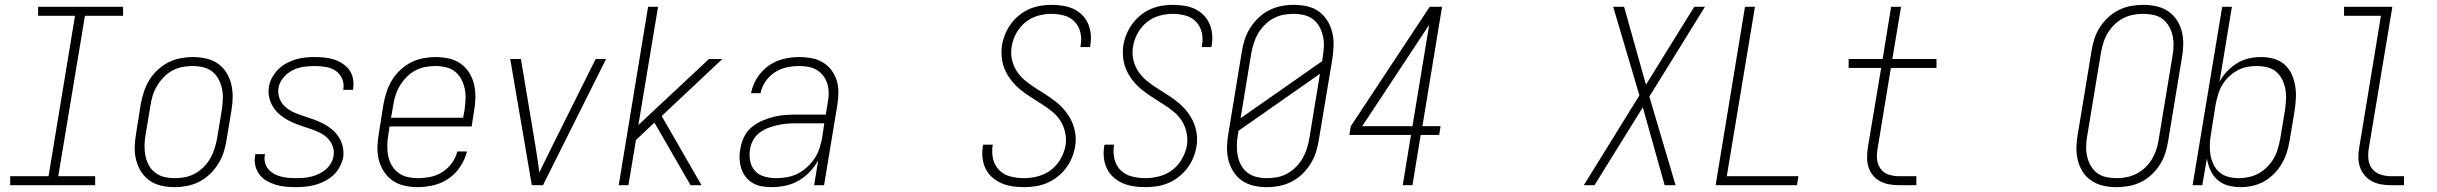

<svg xmlns="http://www.w3.org/2000/svg" viewBox="-20 -763 10040 791"><path d="M22 0V-37H180L289 -698H137V-735H487V-698H330L220 -37H372V0Z M700 8Q671 8 644.5 2Q618 -4 596.5 -19Q575 -34 561 -56.5Q547 -79 540.5 -105Q534 -131 535 -159Q536 -187 541 -215L560 -335Q565 -361 573 -385.5Q581 -410 595 -433Q609 -456 629.5 -475Q650 -494 673.5 -506Q697 -518 723 -523Q749 -528 774 -528Q802 -528 829 -522Q856 -516 877.5 -501Q899 -486 913 -463.5Q927 -441 933 -415Q939 -389 938.5 -361Q938 -333 933 -305L913 -185Q909 -159 901 -134.5Q893 -110 878.5 -87Q864 -64 844 -45Q824 -26 800 -14Q776 -2 750.5 3Q725 8 700 8ZM700 -29Q721 -29 742 -33Q763 -37 782.5 -47.5Q802 -58 818.5 -74.5Q835 -91 846 -110Q857 -129 863.5 -149.5Q870 -170 874 -191L894 -311Q897 -333 898 -355Q899 -377 894.5 -398Q890 -419 880 -437.5Q870 -456 854 -468.5Q838 -481 817 -486Q796 -491 773 -491Q753 -491 731.5 -487Q710 -483 690.5 -472.5Q671 -462 655 -445.5Q639 -429 627.5 -410Q616 -391 609.5 -370.5Q603 -350 600 -329L580 -209Q576 -187 575.5 -165Q575 -143 579 -122Q583 -101 593 -82.5Q603 -64 619.5 -51.5Q636 -39 657 -34Q678 -29 700 -29Z M1198 8Q1177 8 1156 6Q1135 4 1115.5 -2Q1096 -8 1078.5 -18Q1061 -28 1049 -44Q1037 -60 1032 -80Q1027 -100 1031 -121Q1031 -123 1031.5 -124.5Q1032 -126 1032 -128H1072Q1072 -127 1071.5 -125.5Q1071 -124 1071 -123Q1068 -107 1072 -92Q1076 -77 1085.5 -66Q1095 -55 1108 -47.5Q1121 -40 1136 -36Q1151 -32 1166.5 -30.5Q1182 -29 1198 -29Q1214 -29 1229.5 -30Q1245 -31 1261 -35Q1277 -39 1292.5 -46Q1308 -53 1321 -64Q1334 -75 1343 -90Q1352 -105 1354 -120Q1358 -143 1349.5 -163.5Q1341 -184 1325 -198Q1309 -212 1289 -220.5Q1269 -229 1248.5 -235.5Q1228 -242 1207.5 -249.5Q1187 -257 1168 -267Q1149 -277 1133 -290.5Q1117 -304 1105.5 -322Q1094 -340 1089 -361.5Q1084 -383 1088 -406Q1091 -425 1101 -443.5Q1111 -462 1126 -477Q1141 -492 1159.5 -502Q1178 -512 1197.5 -518Q1217 -524 1236.5 -526Q1256 -528 1275 -528Q1296 -528 1316.5 -526Q1337 -524 1355.5 -518Q1374 -512 1390.5 -501.5Q1407 -491 1418.5 -475.5Q1430 -460 1434 -440Q1438 -420 1435 -400Q1435 -398 1434.5 -396.5Q1434 -395 1434 -393H1394Q1394 -395 1394 -396Q1394 -397 1395 -398Q1398 -421 1388.5 -441Q1379 -461 1361 -472.5Q1343 -484 1320.5 -487.5Q1298 -491 1275 -491Q1253 -491 1229.5 -487.5Q1206 -484 1184.5 -473Q1163 -462 1147 -442.5Q1131 -423 1127 -400Q1124 -377 1132 -356.5Q1140 -336 1156 -322Q1172 -308 1192 -299.5Q1212 -291 1232.5 -284.5Q1253 -278 1273.5 -270.5Q1294 -263 1313 -253Q1332 -243 1348 -229.5Q1364 -216 1375.5 -198.5Q1387 -181 1392 -159Q1397 -137 1394 -115Q1390 -95 1379.5 -75.5Q1369 -56 1353.5 -41.5Q1338 -27 1318.5 -17Q1299 -7 1279 -1.5Q1259 4 1238.5 6Q1218 8 1198 8Z M1701 8Q1673 8 1646 2Q1619 -4 1597.5 -19Q1576 -34 1561.5 -56.5Q1547 -79 1540.5 -105Q1534 -131 1535 -159Q1536 -187 1541 -215L1560 -335Q1565 -361 1573 -385.5Q1581 -410 1595 -433Q1609 -456 1629.5 -475Q1650 -494 1673.5 -506Q1697 -518 1723 -523Q1749 -528 1774 -528Q1802 -528 1829 -522Q1856 -516 1877.5 -501Q1899 -486 1913 -463.5Q1927 -441 1933 -415Q1939 -389 1938.5 -361Q1938 -333 1933 -305L1923 -242H1585L1580 -209Q1576 -187 1575.5 -165Q1575 -143 1579 -122Q1583 -101 1593.5 -82.5Q1604 -64 1620.5 -51.5Q1637 -39 1658 -34Q1679 -29 1701 -29Q1726 -29 1752 -34Q1778 -39 1801.5 -53.5Q1825 -68 1841.5 -91Q1858 -114 1864 -139H1904Q1896 -107 1876.5 -77Q1857 -47 1828.5 -27.5Q1800 -8 1766.5 0Q1733 8 1701 8ZM1591 -278H1888L1894 -311Q1897 -333 1898 -355Q1899 -377 1894.5 -398Q1890 -419 1880 -437.5Q1870 -456 1854 -468.5Q1838 -481 1817 -486Q1796 -491 1773 -491Q1753 -491 1731.5 -487Q1710 -483 1690.5 -472.5Q1671 -462 1655 -445.5Q1639 -429 1627.5 -410Q1616 -391 1609.5 -370.5Q1603 -350 1600 -329Z M2171 0 2082 -520H2126L2184 -173Q2189 -143 2193.5 -113Q2198 -83 2202 -53Q2217 -83 2231.5 -113Q2246 -143 2261 -173L2434 -520H2477L2217 0Z M2529 0 2650 -735H2691L2610 -248L2901 -520H2956L2706 -285L2870 0H2825L2717 -187L2676 -258L2600 -186L2569 0Z M3160 8Q3139 8 3118.5 4.5Q3098 1 3081 -9Q3064 -19 3052 -34.5Q3040 -50 3034 -69Q3028 -88 3027 -108.5Q3026 -129 3030 -150Q3034 -174 3044.5 -197Q3055 -220 3074.5 -237Q3094 -254 3117.5 -264.5Q3141 -275 3164.5 -281Q3188 -287 3212 -289Q3236 -291 3260 -291H3382L3390 -339Q3394 -359 3394 -378.5Q3394 -398 3389 -416Q3384 -434 3373 -449Q3362 -464 3346 -474Q3330 -484 3311 -487.5Q3292 -491 3272 -491Q3247 -491 3221 -485.5Q3195 -480 3172 -465Q3149 -450 3133.5 -427Q3118 -404 3113 -379H3074Q3080 -411 3098.5 -441Q3117 -471 3145.5 -491.5Q3174 -512 3207 -520Q3240 -528 3272 -528Q3298 -528 3323 -523.5Q3348 -519 3369 -506.5Q3390 -494 3404.5 -475Q3419 -456 3426.5 -433Q3434 -410 3434 -384.5Q3434 -359 3430 -333L3375 0H3334L3351 -103Q3337 -77 3316 -55Q3295 -33 3269.5 -18.5Q3244 -4 3215.5 2Q3187 8 3160 8ZM3178 -29Q3200 -29 3222.5 -33Q3245 -37 3266 -47.5Q3287 -58 3305 -74.5Q3323 -91 3336 -110.5Q3349 -130 3356 -152Q3363 -174 3367 -196L3376 -255H3260Q3241 -255 3222 -253.5Q3203 -252 3183.5 -247.5Q3164 -243 3145 -236Q3126 -229 3109.5 -216.5Q3093 -204 3083 -186Q3073 -168 3070 -149Q3066 -124 3070.5 -100Q3075 -76 3090.5 -59Q3106 -42 3129.5 -35.5Q3153 -29 3178 -29Z M4198 8Q4174 8 4150.5 4.5Q4127 1 4106 -8Q4085 -17 4068 -32Q4051 -47 4041 -67Q4031 -87 4028 -111Q4025 -135 4029 -159Q4029 -161 4029.5 -163Q4030 -165 4031 -167H4070Q4070 -165 4069.5 -163.5Q4069 -162 4069 -161Q4065 -132 4072 -105.5Q4079 -79 4097.5 -61Q4116 -43 4143 -36Q4170 -29 4198 -29Q4226 -29 4255.5 -36.5Q4285 -44 4309.5 -62.5Q4334 -81 4349.5 -108.5Q4365 -136 4370 -164Q4374 -192 4368 -218.5Q4362 -245 4348 -266.5Q4334 -288 4314 -304Q4294 -320 4272 -334Q4250 -348 4228 -362Q4206 -376 4186 -392Q4166 -408 4149.5 -428Q4133 -448 4122 -471.5Q4111 -495 4107.5 -522Q4104 -549 4108 -577Q4112 -600 4121 -622Q4130 -644 4144.5 -664Q4159 -684 4178.5 -700Q4198 -716 4220 -725.5Q4242 -735 4265 -739Q4288 -743 4311 -743Q4335 -743 4358 -739.5Q4381 -736 4401 -727Q4421 -718 4437 -702.5Q4453 -687 4462 -667Q4471 -647 4473.5 -624Q4476 -601 4472 -577Q4472 -575 4471.5 -573Q4471 -571 4471 -569H4431Q4431 -570 4431.5 -572Q4432 -574 4432 -575Q4437 -603 4431 -629Q4425 -655 4407.5 -673.5Q4390 -692 4364 -699Q4338 -706 4311 -706Q4284 -706 4255.5 -698Q4227 -690 4204 -671Q4181 -652 4166.5 -625.5Q4152 -599 4148 -571Q4143 -544 4149 -517.5Q4155 -491 4169 -469.5Q4183 -448 4203 -431.5Q4223 -415 4245 -401Q4267 -387 4289 -373Q4311 -359 4331 -343Q4351 -327 4367.5 -307Q4384 -287 4395 -263.5Q4406 -240 4410 -213Q4414 -186 4409 -158Q4405 -135 4395.5 -112Q4386 -89 4370.5 -69Q4355 -49 4335 -33.5Q4315 -18 4292 -8.5Q4269 1 4245 4.5Q4221 8 4198 8Z M4698 8Q4674 8 4650.5 4.5Q4627 1 4606 -8Q4585 -17 4568 -32Q4551 -47 4541 -67Q4531 -87 4528 -111Q4525 -135 4529 -159Q4529 -161 4529.5 -163Q4530 -165 4531 -167H4570Q4570 -165 4569.5 -163.5Q4569 -162 4569 -161Q4565 -132 4572 -105.5Q4579 -79 4597.5 -61Q4616 -43 4643 -36Q4670 -29 4698 -29Q4726 -29 4755.5 -36.5Q4785 -44 4809.5 -62.5Q4834 -81 4849.5 -108.5Q4865 -136 4870 -164Q4874 -192 4868 -218.5Q4862 -245 4848 -266.5Q4834 -288 4814 -304Q4794 -320 4772 -334Q4750 -348 4728 -362Q4706 -376 4686 -392Q4666 -408 4649.5 -428Q4633 -448 4622 -471.5Q4611 -495 4607.5 -522Q4604 -549 4608 -577Q4612 -600 4621 -622Q4630 -644 4644.5 -664Q4659 -684 4678.5 -700Q4698 -716 4720 -725.5Q4742 -735 4765 -739Q4788 -743 4811 -743Q4835 -743 4858 -739.5Q4881 -736 4901 -727Q4921 -718 4937 -702.5Q4953 -687 4962 -667Q4971 -647 4973.5 -624Q4976 -601 4972 -577Q4972 -575 4971.5 -573Q4971 -571 4971 -569H4931Q4931 -570 4931.5 -572Q4932 -574 4932 -575Q4937 -603 4931 -629Q4925 -655 4907.5 -673.5Q4890 -692 4864 -699Q4838 -706 4811 -706Q4784 -706 4755.5 -698Q4727 -690 4704 -671Q4681 -652 4666.5 -625.5Q4652 -599 4648 -571Q4643 -544 4649 -517.5Q4655 -491 4669 -469.5Q4683 -448 4703 -431.5Q4723 -415 4745 -401Q4767 -387 4789 -373Q4811 -359 4831 -343Q4851 -327 4867.5 -307Q4884 -287 4895 -263.5Q4906 -240 4910 -213Q4914 -186 4909 -158Q4905 -135 4895.5 -112Q4886 -89 4870.5 -69Q4855 -49 4835 -33.5Q4815 -18 4792 -8.5Q4769 1 4745 4.5Q4721 8 4698 8Z M5200 8Q5171 8 5144.5 2Q5118 -4 5096.5 -19Q5075 -34 5061 -56.5Q5047 -79 5040.5 -105Q5034 -131 5035 -159Q5036 -187 5041 -215L5096 -550Q5100 -576 5108 -600.5Q5116 -625 5130.5 -648Q5145 -671 5165 -690Q5185 -709 5209 -721Q5233 -733 5258.5 -738Q5284 -743 5310 -743Q5338 -743 5365 -737Q5392 -731 5413 -716Q5434 -701 5448 -678.5Q5462 -656 5468.5 -630Q5475 -604 5474 -576Q5473 -548 5469 -520L5413 -185Q5409 -159 5401 -134.5Q5393 -110 5378.5 -87Q5364 -64 5344 -45Q5324 -26 5300 -14Q5276 -2 5250.5 3Q5225 8 5200 8ZM5091 -276 5427 -511 5429 -526Q5433 -548 5434 -570Q5435 -592 5430.5 -613Q5426 -634 5416 -652.5Q5406 -671 5389.5 -683.5Q5373 -696 5352 -701Q5331 -706 5309 -706Q5288 -706 5267 -702Q5246 -698 5226.5 -687.5Q5207 -677 5190.5 -660.5Q5174 -644 5163 -625Q5152 -606 5145.5 -585.5Q5139 -565 5135 -544ZM5200 -29Q5221 -29 5242 -33Q5263 -37 5282.5 -47.5Q5302 -58 5318.5 -74.5Q5335 -91 5346 -110Q5357 -129 5363.5 -149.5Q5370 -170 5374 -191L5418 -459L5082 -224L5080 -209Q5076 -187 5075.5 -165Q5075 -143 5079 -122Q5083 -101 5093 -82.5Q5103 -64 5119.5 -51.5Q5136 -39 5157 -34Q5178 -29 5200 -29Z M5759 0 5793 -207H5539L5545 -243L5870 -735H5921L5840 -243H5915L5909 -207H5833L5799 0ZM5592 -243H5799L5868 -661Z M6505 0 6734 -370 6626 -735H6671L6761 -414L6960 -735H7004L6775 -365L6883 0H6838L6748 -321L6549 0Z M7048 0 7169 -735H7210L7094 -37H7389L7383 0Z M7804 0Q7784 0 7763.5 -3.5Q7743 -7 7726 -16Q7709 -25 7696.5 -40Q7684 -55 7678 -74Q7672 -93 7672 -113.5Q7672 -134 7675 -155L7730 -483H7596V-520H7736L7771 -735H7812L7776 -520H7958V-483H7770L7715 -149Q7711 -126 7713.5 -104.5Q7716 -83 7728.5 -66.5Q7741 -50 7761.5 -43.5Q7782 -37 7804 -37H7875V0Z M8700 8Q8700 8 8699.5 8Q8699 8 8699 8Q8671 8 8644.5 2Q8618 -4 8596.5 -18.5Q8575 -33 8561 -54.5Q8547 -76 8540.5 -101.5Q8534 -127 8534.5 -155Q8535 -183 8540 -210L8597 -555Q8601 -580 8609 -604.5Q8617 -629 8631.5 -651.5Q8646 -674 8666.5 -692.5Q8687 -711 8710.5 -722.5Q8734 -734 8759.5 -738.5Q8785 -743 8810 -743Q8810 -743 8810 -743Q8810 -743 8810 -743Q8838 -743 8864.5 -737Q8891 -731 8912.5 -716.5Q8934 -702 8948 -680.5Q8962 -659 8968.5 -633.5Q8975 -608 8974.5 -580Q8974 -552 8969 -525L8912 -180Q8908 -155 8900 -130.5Q8892 -106 8877.5 -83.5Q8863 -61 8843 -42.5Q8823 -24 8799 -12.5Q8775 -1 8749.5 3.5Q8724 8 8700 8ZM8700 -29Q8720 -29 8741 -33Q8762 -37 8781.5 -47Q8801 -57 8817.5 -72.5Q8834 -88 8845 -106.5Q8856 -125 8863 -145Q8870 -165 8873 -186L8930 -531Q8934 -552 8934.5 -574Q8935 -596 8930.5 -616.5Q8926 -637 8915.5 -655Q8905 -673 8889 -685Q8873 -697 8852 -701.5Q8831 -706 8809 -706Q8789 -706 8768 -702Q8747 -698 8727.5 -688Q8708 -678 8692 -662.5Q8676 -647 8664.5 -628.5Q8653 -610 8646.5 -590Q8640 -570 8636 -549L8579 -204Q8575 -183 8574.5 -161Q8574 -139 8578.5 -118.5Q8583 -98 8593.5 -80Q8604 -62 8620 -50Q8636 -38 8657 -33.5Q8678 -29 8700 -29Z M9210 8Q9184 8 9158.5 1Q9133 -6 9115 -22.5Q9097 -39 9086.5 -62Q9076 -85 9072 -110L9053 0H9013L9135 -735H9175L9124 -426Q9136 -449 9155 -469Q9174 -489 9197 -503Q9220 -517 9245.5 -522.5Q9271 -528 9296 -528Q9322 -528 9347.5 -521Q9373 -514 9391.5 -497.5Q9410 -481 9420.5 -458.5Q9431 -436 9435.5 -410.5Q9440 -385 9438.5 -358Q9437 -331 9433 -305L9413 -185Q9409 -160 9401.5 -136Q9394 -112 9381 -89.5Q9368 -67 9349 -47.5Q9330 -28 9307.5 -15.5Q9285 -3 9260 2.5Q9235 8 9210 8ZM9203 -29Q9223 -29 9244.5 -33.5Q9266 -38 9285 -48.5Q9304 -59 9320 -75Q9336 -91 9347 -110Q9358 -129 9364 -149.5Q9370 -170 9374 -191L9394 -311Q9397 -333 9398 -354.5Q9399 -376 9395 -397Q9391 -418 9381.5 -436.5Q9372 -455 9356.5 -468Q9341 -481 9320 -486Q9299 -491 9277 -491Q9257 -491 9236.5 -487Q9216 -483 9197 -472.5Q9178 -462 9162 -446.5Q9146 -431 9135 -412.5Q9124 -394 9118 -373.5Q9112 -353 9108 -333L9089 -213Q9085 -191 9084 -169Q9083 -147 9086.5 -126Q9090 -105 9099 -86Q9108 -67 9123.5 -53.5Q9139 -40 9160 -34.5Q9181 -29 9203 -29Z M9831 0Q9810 0 9789.5 -3.5Q9769 -7 9751.5 -16.5Q9734 -26 9721.5 -41Q9709 -56 9702.5 -75Q9696 -94 9696 -115Q9696 -136 9700 -158L9789 -698H9637V-735H9836L9739 -152Q9735 -129 9737.5 -106.5Q9740 -84 9753 -67.5Q9766 -51 9787 -44Q9808 -37 9831 -37H9884V0Z"/></svg>

Font: Iosevka SS04 XLt Obl
Style: Regular
Weight: 200
Italic angle: -9°
Monospace: yes
Designer: Belleve Invis
Foundry: Belleve Invis
Version: Version 19.0.0; ttfautohint (v1.8.4)